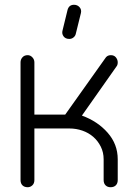

<svg xmlns="http://www.w3.org/2000/svg" viewBox="-20 -784 560 804"><path d="M124 -30Q124 -16 115.5 -8Q107 0 96 0Q82 0 74 -8Q66 -16 66 -30V-523Q66 -535 74 -544Q82 -553 96 -553Q107 -553 115.5 -544Q124 -535 124 -523V-304H253L420 -539Q428 -553 444 -553Q458 -553 465.5 -543.5Q473 -534 473 -523Q473 -512 468 -506L323 -300Q389 -276 431 -228Q473 -180 473 -117V-30Q473 -16 465 -8Q457 0 443 0Q430 0 422 -8Q414 -16 414 -30V-117Q414 -146 402 -170Q390 -194 370.5 -211Q351 -228 325 -237Q299 -246 271 -246H124ZM263 -743Q269 -764 290 -764Q304 -764 313 -754Q322 -744 319 -730L297 -641Q295 -633 287.5 -627Q280 -621 270 -621Q254 -621 246 -632Q238 -643 242 -657Z"/></svg>

Font: VDS
Style: Thin
Weight: 100
Width: 0
Designer: artmaker
Foundry: artmaker
Version: Version 1.000 2012 initial release